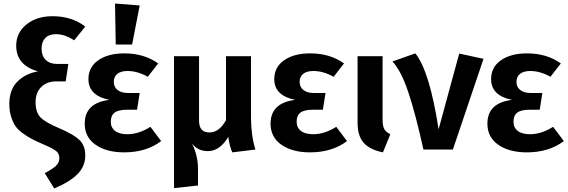

<svg xmlns="http://www.w3.org/2000/svg" viewBox="-20 -849 3226 1090"><path d="M278 -757Q388 -757 464 -698L401 -620Q348 -655 298 -655Q258 -655 237 -633Q216 -611 216 -573Q216 -532 239.5 -509Q263 -486 304 -486H368L353 -387H300Q246 -387 214 -355Q182 -323 182 -269Q182 -211 210.5 -182Q239 -153 321 -119Q398 -86 431 -54.5Q464 -23 464 34Q464 94 421.5 138Q379 182 288 221L234 134Q276 112 296.5 93.5Q317 75 317 49Q317 24 299.5 9Q282 -6 225 -30Q184 -48 161 -60Q138 -72 110 -92Q82 -112 67.5 -133.5Q53 -155 43 -187Q33 -219 33 -259Q33 -339 78 -385Q123 -431 196 -444Q72 -478 72 -590Q72 -663 130 -710Q188 -757 278 -757Z M633 -829 773 -818 730 -596H637ZM686 -546Q798 -546 878 -489L819 -413Q761 -446 704 -446Q667 -446 646.5 -430Q626 -414 626 -384Q626 -355 647.5 -338Q669 -321 707 -321H773L758 -226H700Q652 -226 630.5 -209.5Q609 -193 609 -158Q609 -125 633 -106Q657 -87 703 -87Q767 -87 834 -129L895 -48Q810 16 685 16Q585 16 523 -27Q461 -70 461 -147Q461 -265 601 -282Q482 -306 482 -400Q482 -468 538 -507Q594 -546 686 -546Z M1430 0 1299 16Q1284 -15 1276 -72Q1228 9 1160 9Q1102 9 1070 -35Q1104 35 1104 109V204L968 219V-530H1110V-164Q1110 -97 1168 -97Q1225 -97 1263 -167V-530H1405V-182Q1405 -81 1430 0Z M1741 -546Q1853 -546 1933 -489L1874 -413Q1816 -446 1759 -446Q1722 -446 1701.5 -430Q1681 -414 1681 -384Q1681 -355 1702.5 -338Q1724 -321 1762 -321H1828L1813 -226H1755Q1707 -226 1685.5 -209.5Q1664 -193 1664 -158Q1664 -125 1688 -106Q1712 -87 1758 -87Q1822 -87 1889 -129L1950 -48Q1865 16 1740 16Q1640 16 1578 -27Q1516 -70 1516 -147Q1516 -265 1656 -282Q1537 -306 1537 -400Q1537 -468 1593 -507Q1649 -546 1741 -546Z M2152 -530V-170Q2152 -134 2161.5 -116.5Q2171 -99 2196 -87L2154 16Q2080 1 2045 -38Q2010 -77 2010 -152V-530Z M2338 -546Q2419 -445 2470 -115L2587 -545L2725 -515L2551 0H2384Q2338 -207 2297.5 -327Q2257 -447 2208 -500Z M2972 -546Q3084 -546 3164 -489L3105 -413Q3047 -446 2990 -446Q2953 -446 2932.5 -430Q2912 -414 2912 -384Q2912 -355 2933.5 -338Q2955 -321 2993 -321H3059L3044 -226H2986Q2938 -226 2916.5 -209.5Q2895 -193 2895 -158Q2895 -125 2919 -106Q2943 -87 2989 -87Q3053 -87 3120 -129L3181 -48Q3096 16 2971 16Q2871 16 2809 -27Q2747 -70 2747 -147Q2747 -265 2887 -282Q2768 -306 2768 -400Q2768 -468 2824 -507Q2880 -546 2972 -546Z"/></svg>

Font: Fira Sans SemiBold
Style: Regular
Weight: 600
Designer: bBox Type GmbH & Carrois Corporate GbR & Edenspiekermann AG
Foundry: bBox Type GmbH & Carrois Corporate GbR & Edenspiekermann AG
Version: Version 4.301;PS 004.301;hotconv 1.0.88;makeotf.lib2.5.64775